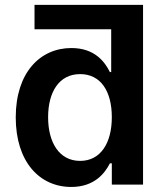

<svg xmlns="http://www.w3.org/2000/svg" viewBox="-20 -747 670 777"><path d="M119.7 -727.3V-628.6H430V-455.3H424.7C405.2 -494.7 365.1 -552.6 268.8 -552.6C142.8 -552.6 43.7 -453.8 43.7 -272C43.7 -92.3 139.9 9.6 268.5 9.6C362.2 9.6 404.5 -46.2 424.7 -85.9H432.5V0H558.9V-727.3ZM174.7 -272.7C174.7 -374.3 218.8 -447.1 304.3 -447.1C387.1 -447.1 432.5 -378.6 432.5 -272.7C432.5 -166.9 386.4 -95.9 304.3 -95.9C219.5 -95.9 174.7 -170.5 174.7 -272.7Z"/></svg>

Font: Margiela Sans Semi Bold
Style: Regular
Weight: 600
Designer: Stefan Endress, Andreas Faust
Version: Version 1.100;FEAKit 1.0